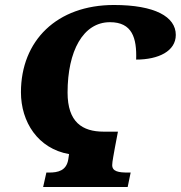

<svg xmlns="http://www.w3.org/2000/svg" viewBox="-20 -750 725 770"><path d="M153 0H492L504 -58H493C456 -58 430 -62 430 -88C430 -102 437 -135 441 -159L453 -222H396C310 -222 251 -260 251 -379C251 -545 313 -661 421 -661C510 -661 529 -598 526 -511C616 -511 685 -545 685 -610C685 -683 601 -730 437 -730C208 -730 64 -587 64 -380C64 -261 132 -154 257 -132L254 -112C247 -65 212 -58 177 -58H166Z"/></svg>

Font: Noto Serif Condensed Black
Style: Italic
Weight: 900
Width: 3
Italic angle: -12°
Designer: Monotype Design Team
Foundry: Monotype Imaging Inc.
Version: Version 2.013